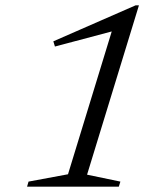

<svg xmlns="http://www.w3.org/2000/svg" viewBox="-20 -700 590 720"><path d="M235 -46.5 412 -624.5 427 -589.5 186 -525.5 180 -545 488.5 -680H501L306.5 -45L431.5 -19L425.5 0H81.5L87 -19Z"/></svg>

Font: Newsreader Text
Style: Italic
Weight: 400
Italic angle: -17°
Designer: Hugues Gentile
Foundry: Production Type
Version: Version 1.001